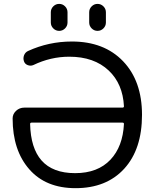

<svg xmlns="http://www.w3.org/2000/svg" viewBox="-20 -978 785 987"><path d="M617.2 -340.8Q617.2 -347.7 609.4 -347.7H142.6Q134.8 -347.7 134.8 -340.8Q137.7 -216.8 193.4 -153.3Q251 -87.9 366.2 -87.9Q482.4 -87.9 547.9 -157.2Q611.3 -224.6 617.2 -340.8ZM609.4 -424.8Q617.2 -424.8 617.2 -431.6Q611.3 -546.9 539.1 -615.2Q463.9 -686.5 335.9 -686.5Q240.2 -686.5 151.4 -643.6Q137.7 -637.7 123 -643.1Q108.4 -648.4 103.5 -662.1Q100.6 -669.9 100.6 -677.7Q100.6 -685.5 103.5 -693.4Q109.4 -709 124 -715.8Q230.5 -764.6 349.6 -764.6Q515.6 -764.6 612.8 -663.1Q710 -561.5 710 -387.7Q710 -210.9 618.7 -110.8Q527.3 -10.7 368.2 -10.7Q215.8 -10.7 130.9 -107.4Q44.9 -205.1 44.9 -369.1Q44.9 -391.6 62.5 -408.2Q80.1 -424.8 105.5 -424.8ZM241.2 -862.3V-915Q241.2 -932.6 253.9 -945.3Q266.6 -958 284.2 -958Q301.8 -958 314.5 -945.3Q327.1 -932.6 327.1 -915V-862.3Q327.1 -844.7 314.5 -832Q301.8 -819.3 284.2 -819.3Q266.6 -819.3 253.9 -832Q241.2 -844.7 241.2 -862.3ZM438.5 -862.3V-915Q438.5 -932.6 451.2 -945.3Q463.9 -958 481.4 -958Q499 -958 511.7 -945.3Q524.4 -932.6 524.4 -915V-862.3Q524.4 -844.7 511.7 -832Q499 -819.3 481.4 -819.3Q463.9 -819.3 451.2 -832Q438.5 -844.7 438.5 -862.3Z"/></svg>

Font: Gen Jyuu Gothic Regular
Style: Regular
Weight: 400
Designer: [Source Han Sans]
Ryoko NISHIZUKA  (kana & ideographs); Paul D. Hunt (Latin, Greek & Cyrillic); Wenlong ZHANG  (bopomofo
Version: Version 1.002.20150607